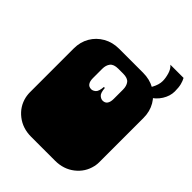

<svg xmlns="http://www.w3.org/2000/svg" viewBox="-244 -992 1123 1123"><g transform="rotate(45 317.0 -431.0)"><path d="M218 6Q148 6 97.5 -33.5Q47 -73 33 -135Q32 -140 31 -146.5Q30 -153 29.5 -159.5Q29 -166 29 -170V-171Q29 -178 29 -179.5Q29 -181 29 -186.5Q29 -192 29 -209V-260Q29 -277 29 -281.5Q29 -286 29 -288Q29 -290 29 -296V-297Q29 -304 29 -305.5Q29 -307 29 -312.5Q29 -318 29 -334V-536Q29 -589 53.5 -631Q78 -673 121 -697.5Q164 -722 218 -722H416Q471 -722 513.5 -698Q556 -674 580.5 -632Q605 -590 605 -536V-334Q605 -318 605 -312.5Q605 -307 605 -305.5Q605 -304 605 -297V-296Q605 -290 605 -288Q605 -286 605 -281.5Q605 -277 605 -260V-209Q605 -193 605 -187.5Q605 -182 605 -180.5Q605 -179 605 -172V-171Q605 -165 604.5 -158Q604 -151 603 -145.5Q602 -140 601 -135Q587 -73 536.5 -33.5Q486 6 416 6ZM270 -439Q283 -439 296.5 -450.5Q310 -462 313 -501H321Q324 -462 337.5 -450.5Q351 -439 364 -439Q384 -439 393.5 -453Q403 -467 403 -492V-569Q403 -599 389 -617.5Q375 -636 337 -636H297Q260 -636 245.5 -617.5Q231 -599 231 -569V-492Q231 -467 240.5 -453Q250 -439 270 -439ZM462 -642Q495 -671 513.5 -705Q532 -739 532 -769Q532 -793 523.5 -822.5Q515 -852 496 -868H605Q614 -852 619.5 -830.5Q625 -809 625 -776Q625 -738 602 -701Q579 -664 538 -642Z"/></g></svg>

Font: Danfo
Style: Regular
Weight: 400
Designer: Seyi Olusanya, David Udoh, Eyiyemi Adegbite, Mirko Velimirović
Version: Version 1.000